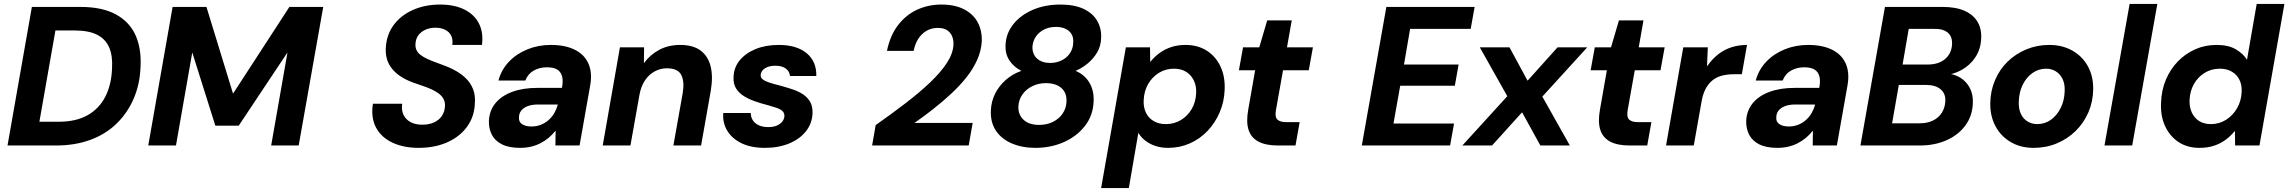

<svg xmlns="http://www.w3.org/2000/svg" viewBox="-20 -735 11561 970"><path d="M18 0 141 -700H387Q496 -700 565 -662.5Q634 -625 664.5 -557.5Q695 -490 690 -398Q687 -310 655.5 -237Q624 -164 569 -110.5Q514 -57 436.5 -28.5Q359 0 264 0ZM179 -120H277Q364 -120 422.5 -153Q481 -186 512 -246.5Q543 -307 546 -389Q550 -453 531.5 -495.5Q513 -538 470.5 -559.5Q428 -581 358 -581H260Z M729 0 852 -700H1023L1157 -263H1158L1442 -700H1613L1489 0H1350L1432 -468H1431L1186 -100H1068L952 -468H951L869 0Z M2095 12Q2020 12 1963.5 -14Q1907 -40 1880 -90Q1853 -140 1864 -211H2012Q2007 -179 2018.5 -155Q2030 -131 2054.5 -118Q2079 -105 2113 -105Q2147 -105 2172.5 -116.5Q2198 -128 2212.5 -149.5Q2227 -171 2228 -200Q2229 -220 2220.5 -235.5Q2212 -251 2196.5 -262.5Q2181 -274 2160.5 -283.5Q2140 -293 2116 -301Q2092 -309 2067 -318Q1998 -343 1962 -386Q1926 -429 1929 -491Q1932 -558 1968 -607.5Q2004 -657 2065.5 -684.5Q2127 -712 2204 -712Q2274 -712 2324 -688Q2374 -664 2398.5 -618.5Q2423 -573 2415 -508H2265Q2269 -535 2259.5 -554.5Q2250 -574 2229 -584.5Q2208 -595 2180 -595Q2151 -595 2128.5 -584.5Q2106 -574 2093 -556Q2080 -538 2079 -512Q2078 -495 2084.5 -481.5Q2091 -468 2104 -458Q2117 -448 2134.5 -439.5Q2152 -431 2173.5 -423Q2195 -415 2219 -406Q2253 -394 2283 -377Q2313 -360 2335.5 -337.5Q2358 -315 2370 -284.5Q2382 -254 2379 -214Q2377 -147 2340.5 -96Q2304 -45 2240.5 -16.5Q2177 12 2095 12Z M2608 12Q2551 12 2515.5 -6Q2480 -24 2464.5 -55Q2449 -86 2450 -124Q2452 -175 2482 -212.5Q2512 -250 2566.5 -270.5Q2621 -291 2695 -291H2819Q2826 -327 2819.5 -350Q2813 -373 2794.5 -384Q2776 -395 2743 -395Q2706 -395 2676.5 -378.5Q2647 -362 2634 -328H2498Q2513 -383 2551 -423Q2589 -463 2644 -485.5Q2699 -508 2763 -508Q2835 -508 2883.5 -484Q2932 -460 2952.5 -414.5Q2973 -369 2962 -305L2908 0H2786L2787 -74H2786Q2771 -55 2752 -39Q2733 -23 2710.5 -11.5Q2688 0 2662.5 6Q2637 12 2608 12ZM2665 -96Q2690 -96 2712 -104.5Q2734 -113 2751.5 -128.5Q2769 -144 2780.5 -164Q2792 -184 2798 -206V-207H2697Q2668 -207 2646.5 -199Q2625 -191 2613.5 -176.5Q2602 -162 2602 -142Q2600 -119 2618 -107.5Q2636 -96 2665 -96Z M3025 0 3112 -496H3234L3233 -417H3234Q3265 -459 3311 -483.5Q3357 -508 3416 -508Q3481 -508 3519 -480Q3557 -452 3570 -400.5Q3583 -349 3571 -277L3522 0H3382L3429 -264Q3439 -324 3421.5 -357Q3404 -390 3349 -390Q3316 -390 3287 -374Q3258 -358 3238.5 -329Q3219 -300 3211 -258L3165 0Z M3844 12Q3775 12 3727 -11Q3679 -34 3654.5 -74Q3630 -114 3634 -164H3773Q3773 -143 3783.5 -127Q3794 -111 3813.5 -102Q3833 -93 3861 -93Q3887 -93 3904.5 -100.5Q3922 -108 3932 -120.5Q3942 -133 3943 -149Q3943 -165 3932.5 -174.5Q3922 -184 3902.5 -190.5Q3883 -197 3858 -204Q3826 -212 3794.5 -223Q3763 -234 3738 -249.5Q3713 -265 3698.5 -288.5Q3684 -312 3686 -345Q3687 -393 3716.5 -429.5Q3746 -466 3797 -487Q3848 -508 3914 -508Q4005 -508 4055.5 -466Q4106 -424 4104 -351H3971Q3969 -375 3949.5 -389Q3930 -403 3897 -403Q3864 -403 3844 -389.5Q3824 -376 3823 -356Q3822 -343 3833.5 -334Q3845 -325 3866 -318Q3887 -311 3916 -304Q3953 -294 3984.5 -283.5Q4016 -273 4039 -257Q4062 -241 4074 -218.5Q4086 -196 4085 -163Q4083 -111 4051.5 -71.5Q4020 -32 3966.5 -10Q3913 12 3844 12Z M4386 0 4404 -103Q4485 -160 4555.5 -214Q4626 -268 4679.5 -319Q4733 -370 4764 -417.5Q4795 -465 4797 -510Q4798 -532 4790.5 -551Q4783 -570 4765.5 -582Q4748 -594 4718 -594Q4685 -594 4659.5 -578.5Q4634 -563 4618 -537Q4602 -511 4596 -478H4461Q4477 -556 4517 -608Q4557 -660 4613.5 -686Q4670 -712 4736 -712Q4804 -712 4850.5 -688Q4897 -664 4919.5 -622Q4942 -580 4940 -525Q4937 -478 4917 -433Q4897 -388 4863.5 -345.5Q4830 -303 4787 -263Q4744 -223 4696.5 -185.5Q4649 -148 4600 -114H4894L4874 0Z M5211 12Q5144 12 5091.5 -10.5Q5039 -33 5011 -75.5Q4983 -118 4986 -178Q4988 -223 5007.5 -262Q5027 -301 5061 -331Q5095 -361 5140 -377Q5101 -397 5079.5 -430Q5058 -463 5060 -506Q5062 -565 5098.5 -611.5Q5135 -658 5197 -685Q5259 -712 5337 -712Q5408 -712 5454.5 -690Q5501 -668 5523 -630Q5545 -592 5543 -544Q5542 -502 5522.5 -469.5Q5503 -437 5474 -413.5Q5445 -390 5414 -377Q5461 -357 5484.5 -316Q5508 -275 5505 -221Q5502 -151 5461 -98.5Q5420 -46 5354.5 -17Q5289 12 5211 12ZM5230 -104Q5269 -104 5300 -119.5Q5331 -135 5349 -162Q5367 -189 5368 -222Q5370 -266 5342 -290.5Q5314 -315 5264 -315Q5227 -315 5196 -300Q5165 -285 5146 -258.5Q5127 -232 5125 -198Q5123 -157 5150.5 -130.5Q5178 -104 5230 -104ZM5286 -417Q5316 -417 5342.5 -429.5Q5369 -442 5385 -465.5Q5401 -489 5402 -519Q5404 -546 5393 -563.5Q5382 -581 5362 -590Q5342 -599 5315 -599Q5282 -599 5256 -586.5Q5230 -574 5214 -551Q5198 -528 5196 -499Q5195 -461 5219.5 -439Q5244 -417 5286 -417Z M5543 215 5668 -496H5790L5791 -423H5792Q5813 -449 5839.5 -468Q5866 -487 5898 -497.5Q5930 -508 5969 -508Q6032 -508 6077.5 -478.5Q6123 -449 6146.5 -398Q6170 -347 6167 -282Q6165 -221 6142 -167.5Q6119 -114 6080.5 -73.5Q6042 -33 5991 -10.5Q5940 12 5881 12Q5845 12 5816 2Q5787 -8 5765.5 -25Q5744 -42 5731 -64L5683 215ZM5870 -108Q5912 -108 5946 -128.5Q5980 -149 6000.5 -184Q6021 -219 6023 -264Q6025 -299 6012 -327Q5999 -355 5973.5 -371.5Q5948 -388 5911 -388Q5869 -388 5835 -367Q5801 -346 5780.5 -310.5Q5760 -275 5758 -229Q5756 -194 5769 -166.5Q5782 -139 5808 -123.5Q5834 -108 5870 -108Z M6435 0Q6375 0 6338 -19.5Q6301 -39 6288 -78.5Q6275 -118 6286 -180L6321 -380H6239L6260 -496H6342L6382 -632H6506L6482 -496H6613L6592 -380H6462L6426 -178Q6420 -144 6433.5 -131Q6447 -118 6478 -118H6546L6525 0Z M6860 0 6984 -700H7430L7410 -589H7104L7073 -409H7349L7330 -302H7054L7020 -111H7326L7306 0Z M7368 0 7595 -249 7456 -496H7606L7697 -328H7698L7849 -496H7999L7772 -247L7911 0H7762L7670 -167H7669L7518 0Z M8212 0Q8152 0 8115 -19.5Q8078 -39 8065 -78.5Q8052 -118 8063 -180L8098 -380H8016L8037 -496H8119L8159 -632H8283L8259 -496H8390L8369 -380H8239L8203 -178Q8197 -144 8210.5 -131Q8224 -118 8255 -118H8323L8302 0Z M8397 0 8484 -496H8608L8604 -401H8605Q8631 -438 8661.5 -461.5Q8692 -485 8728.5 -496.5Q8765 -508 8806 -508L8780 -360H8741Q8709 -360 8682 -353.5Q8655 -347 8634 -331Q8613 -315 8598.5 -289Q8584 -263 8577 -225L8537 0Z M8960 12Q8903 12 8867.5 -6Q8832 -24 8816.5 -55Q8801 -86 8802 -124Q8804 -175 8834 -212.5Q8864 -250 8918.5 -270.5Q8973 -291 9047 -291H9171Q9178 -327 9171.5 -350Q9165 -373 9146.5 -384Q9128 -395 9095 -395Q9058 -395 9028.5 -378.5Q8999 -362 8986 -328H8850Q8865 -383 8903 -423Q8941 -463 8996 -485.5Q9051 -508 9115 -508Q9187 -508 9235.5 -484Q9284 -460 9304.5 -414.5Q9325 -369 9314 -305L9260 0H9138L9139 -74H9138Q9123 -55 9104 -39Q9085 -23 9062.5 -11.5Q9040 0 9014.5 6Q8989 12 8960 12ZM9017 -96Q9042 -96 9064 -104.5Q9086 -113 9103.5 -128.5Q9121 -144 9132.5 -164Q9144 -184 9150 -206V-207H9049Q9020 -207 8998.5 -199Q8977 -191 8965.5 -176.5Q8954 -162 8954 -142Q8952 -119 8970 -107.5Q8988 -96 9017 -96Z M9379 0 9503 -700H9794Q9861 -700 9905 -680.5Q9949 -661 9970.5 -625Q9992 -589 9989 -540Q9987 -488 9960.5 -447Q9934 -406 9890 -381.5Q9846 -357 9792 -353L9810 -364Q9853 -362 9884.5 -342Q9916 -322 9932.5 -289Q9949 -256 9947 -214Q9945 -150 9909.5 -101.5Q9874 -53 9814 -26.5Q9754 0 9680 0ZM9539 -112H9678Q9717 -112 9745.5 -126Q9774 -140 9790 -165Q9806 -190 9808 -224Q9810 -262 9784 -284Q9758 -306 9710 -306H9573ZM9592 -409H9719Q9774 -409 9807 -437Q9840 -465 9842 -513Q9843 -538 9833 -555Q9823 -572 9802.5 -581Q9782 -590 9750 -589H9623Z M10254 12Q10188 12 10138 -17.5Q10088 -47 10061 -98Q10034 -149 10035 -214Q10036 -276 10059 -330Q10082 -384 10122.5 -423.5Q10163 -463 10217 -485.5Q10271 -508 10333 -508Q10399 -508 10449.5 -479.5Q10500 -451 10528 -400.5Q10556 -350 10555 -283Q10554 -221 10530.5 -167Q10507 -113 10466 -73Q10425 -33 10371 -10.5Q10317 12 10254 12ZM10272 -108Q10311 -108 10341.5 -130Q10372 -152 10391 -190Q10410 -228 10411 -277Q10412 -313 10399.5 -337.5Q10387 -362 10365.5 -375Q10344 -388 10317 -388Q10279 -388 10248 -366Q10217 -344 10198.5 -306Q10180 -268 10179 -219Q10178 -184 10190 -159Q10202 -134 10224 -121Q10246 -108 10272 -108Z M10612 0 10739 -715H10879L10752 0Z M11092 12Q11029 12 10984.5 -18.5Q10940 -49 10917 -100.5Q10894 -152 10898 -218Q10900 -280 10922.5 -333Q10945 -386 10983 -425Q11021 -464 11070.5 -486Q11120 -508 11178 -508Q11238 -508 11275.5 -486Q11313 -464 11332 -433L11381 -715H11521L11395 0H11272L11271 -73H11270Q11251 -49 11225 -29.5Q11199 -10 11166 1Q11133 12 11092 12ZM11150 -108Q11192 -108 11226.5 -130Q11261 -152 11282 -188.5Q11303 -225 11305 -270Q11307 -305 11294 -331.5Q11281 -358 11255.5 -373Q11230 -388 11195 -388Q11153 -388 11119 -367.5Q11085 -347 11064.5 -311.5Q11044 -276 11042 -231Q11040 -196 11052.5 -168Q11065 -140 11089.5 -124Q11114 -108 11150 -108Z"/></svg>

Font: DM Sans 28pt ExtraBold
Style: Italic
Weight: 800
Italic angle: -10°
Version: Version 4.004;gftools[0.9.30]